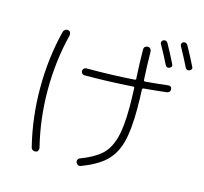

<svg xmlns="http://www.w3.org/2000/svg" viewBox="-123 -985 1247 1172"><g transform="rotate(15 500.0 -398.5)"><path d="M773.4 -824.2Q791 -832 801.8 -814.5Q830.1 -764.6 863.3 -697.3Q872.1 -680.7 852.5 -671.9Q835 -665 826.2 -682.6Q796.9 -742.2 764.6 -798.8Q760.7 -805.7 763.7 -813.5Q766.6 -821.3 773.4 -824.2ZM921.9 -834Q955.1 -775.4 986.3 -711.9Q990.2 -705.1 986.8 -698.2Q983.4 -691.4 974.6 -688.5Q957 -681.6 948.2 -699.2Q924.8 -747.1 885.7 -818.4Q881.8 -825.2 884.3 -833Q886.7 -840.8 893.6 -843.8Q912.1 -850.6 921.9 -834ZM196.3 33.2Q185.5 35.2 176.8 29.8Q168 24.4 166 13.7Q122.1 -162.1 122.1 -350.1Q122.1 -538.1 166 -713.9Q168 -723.6 176.3 -729.5Q184.6 -735.4 196.3 -733.4Q206.1 -732.4 210.4 -723.6Q214.8 -714.8 212.9 -705.1Q169.9 -533.2 169.9 -350.1Q169.9 -167 212.9 4.9Q214.8 14.6 210.4 23.4Q206.1 32.2 196.3 33.2ZM363.3 -493.2Q354.5 -493.2 348.1 -499.5Q341.8 -505.9 341.8 -515.1Q341.8 -524.4 348.6 -530.8Q355.5 -537.1 364.3 -537.1Q526.4 -537.1 666 -546.9Q674.8 -546.9 674.8 -555.7Q674.8 -556.6 674.3 -558.6Q673.8 -560.5 673.8 -561.5Q668.9 -649.4 668 -739.3Q668 -749 674.8 -755.4Q681.6 -761.7 691.9 -761.7Q702.1 -761.7 709 -754.4Q715.8 -747.1 715.8 -737.3Q716.8 -648.4 721.7 -560.5V-559.6Q721.7 -551.8 731.4 -551.8Q829.1 -560.5 873 -566.4Q894.5 -568.4 896.5 -546.9Q897.5 -538.1 891.1 -531.2Q884.8 -524.4 876 -523.4Q829.1 -517.6 733.4 -508.8Q725.6 -508.8 724.6 -500Q727.5 -438.5 727.5 -377Q727.5 -243.2 706.5 -165.5Q685.5 -87.9 634.8 -39.1Q584 9.8 486.3 46.9Q466.8 54.7 455.1 34.2Q451.2 26.4 454.6 17.1Q458 7.8 465.8 4.9Q552.7 -28.3 596.2 -67.9Q639.6 -107.4 659.7 -178.7Q679.7 -250 679.7 -377Q679.7 -435.5 676.8 -496.1Q676.8 -503.9 668.9 -503.9Q513.7 -493.2 363.3 -493.2Z"/></g></svg>

Font: Rounded Mgen+ 2m light
Style: Regular
Weight: 200
Designer: [Source Han Sans]
Ryoko NISHIZUKA  (kana & ideographs); Paul D. Hunt (Latin, Greek & Cyrillic); Wenlong ZHANG  (bopomofo
Version: Version 1.059.20150602